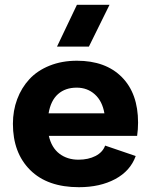

<svg xmlns="http://www.w3.org/2000/svg" viewBox="-20 -760 621 791"><path d="M305.2 11.2Q175.3 11.2 104.2 -59.6Q33.2 -130.4 33.2 -250Q33.2 -304.2 50.8 -351.3Q68.4 -398.4 101.1 -433.8Q133.8 -469.2 184.3 -489.5Q234.9 -509.8 296.9 -509.8Q415 -509.8 481.9 -442.4Q548.8 -375 548.8 -254.9Q548.8 -226.6 544.9 -200.2H181.2Q192.4 -151.4 224.9 -126.7Q257.3 -102.1 303.2 -102.1Q343.8 -102.1 373.5 -117.4Q403.3 -132.8 413.1 -160.2L539.1 -117.2Q517.1 -55.7 454.6 -22.2Q392.1 11.2 305.2 11.2ZM180.2 -293H410.2Q401.4 -343.8 370.6 -371.3Q339.8 -398.9 295.9 -398.9Q249 -398.9 219 -372.3Q189 -345.7 180.2 -293ZM214.8 -567.9 296.9 -740.2H431.2L346.2 -567.9Z"/></svg>

Font: Human Sans
Style: Bold
Weight: 700
Designer: Tim Radville
Foundry: Continuum
Version: Version 1.000;FEAKit 1.0